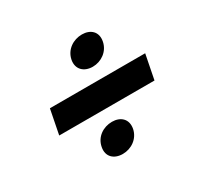

<svg xmlns="http://www.w3.org/2000/svg" viewBox="-120 -748 860 829"><g transform="rotate(-30 310.0 -334.0)"><path d="M272 -66.5C314.5 -66.5 355 -93.5 364 -138.5C372.5 -184 342.5 -210.5 300 -210.5C256.5 -210.5 216 -184 207.5 -138.5C198.5 -93.5 228.5 -66.5 272 -66.5ZM73.5 -273H548.5L572.5 -395H97.5ZM283 -530C274.5 -485.5 304.5 -457.5 348 -457.5C390.5 -457.5 431 -485.5 439.5 -530C448.5 -575.5 418.5 -602 376 -602C333 -602 292 -575.5 283 -530Z"/></g></svg>

Font: Monaspace Krypton
Style: Bold Italic
Weight: 700
Italic angle: -11°
Designer: Riley Cran & the Lettermatic Team
Foundry: Lettermatic
Version: Version 1.101 (Monaspace Krypton)